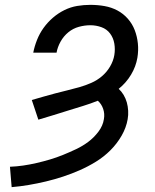

<svg xmlns="http://www.w3.org/2000/svg" viewBox="-20 -763 640 791"><path d="M28 8 21 -76Q48 -77 75.5 -81Q103 -85 131 -91.5Q159 -98 186 -106Q213 -114 240 -125Q267 -136 293.5 -148.5Q320 -161 343.5 -178.5Q367 -196 385.5 -220.5Q404 -245 408 -272Q412 -294 405 -314.5Q398 -335 383 -348Q353 -336 322 -326.5Q291 -317 260.5 -307.5Q230 -298 199.5 -288.5Q169 -279 138 -270L111 -351Q135 -358 159.5 -365Q184 -372 208.5 -378.5Q233 -385 258 -391Q283 -397 307.5 -404Q332 -411 356 -421.5Q380 -432 400 -449Q420 -466 433.5 -489Q447 -512 451 -536Q455 -560 451 -583.5Q447 -607 433.5 -625Q420 -643 398 -651Q376 -659 352 -659Q329 -659 305 -652.5Q281 -646 261.5 -630Q242 -614 229.5 -591.5Q217 -569 213 -546H117Q122 -572 132.5 -598.5Q143 -625 159.5 -648Q176 -671 198 -690Q220 -709 245.5 -721.5Q271 -734 298 -738.5Q325 -743 352 -743Q382 -743 410.5 -738Q439 -733 463.5 -720Q488 -707 506.5 -686Q525 -665 535 -639Q545 -613 548 -584Q551 -555 546 -525Q540 -489 520 -455.5Q500 -422 469 -397Q481 -386 489.5 -371.5Q498 -357 502.5 -341Q507 -325 508 -307Q509 -289 506 -272Q500 -237 481 -204Q462 -171 435 -144Q408 -117 375.5 -97Q343 -77 309 -62Q275 -47 240 -35.5Q205 -24 169.5 -15.5Q134 -7 98.5 -1Q63 5 28 8Z"/></svg>

Font: Iosevka SS04 Md Ex Obl
Style: Regular
Weight: 500
Width: 7
Italic angle: -9°
Monospace: yes
Designer: Belleve Invis
Foundry: Belleve Invis
Version: Version 19.0.0; ttfautohint (v1.8.4)